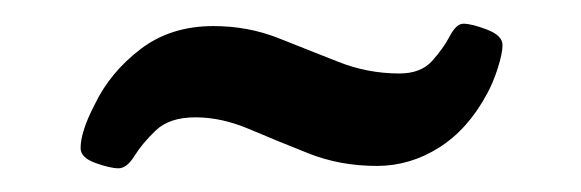

<svg xmlns="http://www.w3.org/2000/svg" viewBox="-20 -352 490 162"><path d="M80 -210Q73 -210 60.5 -214.5Q48 -219 48 -227Q48 -241 60 -264Q73 -291 98.5 -310.5Q124 -330 160 -330Q189 -330 214.5 -320Q240 -310 265 -300Q290 -290 317 -290Q335 -290 344.5 -300.5Q354 -311 359.5 -321.5Q365 -332 371 -332Q378 -332 391 -327Q404 -322 404 -314Q404 -307 400 -294.5Q396 -282 391 -273Q375 -243 350.5 -227.5Q326 -212 298 -212Q267 -212 240.5 -222.5Q214 -233 190.5 -243Q167 -253 145 -253Q123 -253 111.5 -242Q100 -231 93.5 -220.5Q87 -210 80 -210Z"/></svg>

Font: Asap Condensed Condensed SemiBold
Style: Italic
Weight: 600
Width: 3
Italic angle: -6°
Designer: Pablo Cosgaya
Foundry: Omnibus-Type
Version: Version 3.001; ttfautohint (v1.8.4.7-5d5b)